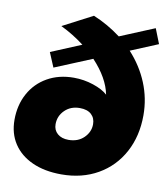

<svg xmlns="http://www.w3.org/2000/svg" viewBox="-84 -822 783 899"><g transform="rotate(10 307.0 -372.0)"><path d="M483 -619Q539 -558 569 -485Q599 -412 599 -332Q599 -233 557.5 -156Q516 -79 441 -36Q366 7 268 7Q188 7 129.5 -19.5Q71 -46 39.5 -94Q8 -142 8 -207Q8 -277 38 -332Q68 -387 122.5 -418Q177 -449 248 -449Q296 -449 341 -434Q386 -419 410 -397Q395 -474 322 -552L145 -479L116 -548L260 -608Q208 -648 148 -677L290 -751Q360 -722 421 -676L585 -744L613 -673ZM374 -250Q374 -279 355 -296.5Q336 -314 300 -314Q257 -314 229 -286.5Q201 -259 201 -220Q201 -192 220.5 -175Q240 -158 273 -158Q318 -158 346 -185.5Q374 -213 374 -250Z"/></g></svg>

Font: Gontserrat ExtraBold
Style: Italic
Weight: 800
Italic angle: -11.3°
Designer: Julieta Ulanovsky
Foundry: Julieta Ulanovsky
Version: Version 6.001